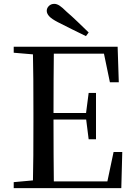

<svg xmlns="http://www.w3.org/2000/svg" viewBox="-20 -974 696 994"><path d="M439 -806 425 -787Q389 -804 352.5 -822.5Q316 -841 280 -859Q247 -876 234.5 -890Q222 -904 222 -918Q222 -932 233 -943Q244 -954 261 -954Q274 -954 288 -945Q302 -936 325 -913Q353 -889 381.5 -861.5Q410 -834 439 -806ZM51 0V-31L193 -44H205V0ZM150 0Q152 -84 152.5 -169Q153 -254 153 -339V-392Q153 -478 152.5 -562.5Q152 -647 150 -732H259Q258 -648 257.5 -561.5Q257 -475 257 -382V-358Q257 -259 257.5 -172Q258 -85 259 0ZM205 0V-35H582L530 -7L568 -187H613L608 0ZM205 -355V-389H447V-355ZM439 -253 425 -364V-385L439 -493H477V-253ZM51 -701V-732H205V-689H193ZM549 -548 512 -726 564 -696H205V-732H589L595 -548Z"/></svg>

Font: Noto Serif JP ExtraLight Medium
Style: Regular
Weight: 500
Version: Version 2.003-H1;hotconv 1.1.1;makeotfexe 2.6.0